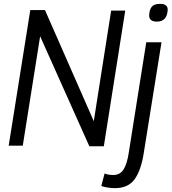

<svg xmlns="http://www.w3.org/2000/svg" viewBox="-20 -755 889 995"><path d="M25 0 137 -703H213L466 -127L556 -700H629L518 3H443L188 -567L98 0ZM809 -735Q850 -735 849 -704Q846 -643 793 -643Q753 -643 753 -675Q754 -705 766.5 -720Q779 -735 809 -735ZM817 -536 725 38Q711 128 677.5 174Q644 220 576 220Q562 220 542 217.5Q522 215 505 209L522 144Q535 149 545.5 150.5Q556 152 566 152Q603 152 621 122Q639 92 647 38L738 -536Z"/></svg>

Font: Georama
Style: Italic
Weight: 400
Italic angle: -9°
Designer: Jean-Baptiste Levee
Foundry: Production Type
Version: Version 1.000